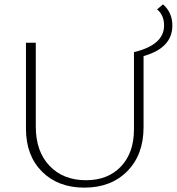

<svg xmlns="http://www.w3.org/2000/svg" viewBox="-20 -854 810 880"><path d="M770 -737Q770 -634 638 -597V-271Q638 -145 563.5 -69.5Q489 6 367 6Q246 6 172.5 -67.5Q99 -141 99 -264V-658H144V-274Q144 -160 207 -94Q270 -28 374 -28Q475 -28 534.5 -91Q594 -154 594 -261V-615Q732 -648 732 -737Q732 -785 700 -811L727 -834Q770 -797 770 -737Z"/></svg>

Font: EauTestText Light
Style: Regular
Weight: 300
Designer: Christian Thalmann (Catharsis Fonts)
Version: Version 0.001;PS 000.001;hotconv 1.0.88;makeotf.lib2.5.64775